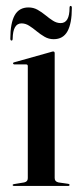

<svg xmlns="http://www.w3.org/2000/svg" viewBox="-20 -612 262 632"><path d="M160 -437V-26Q160 -20 163 -16.5Q166 -13 172.5 -11.5L204 -7Q207 -6.5 208 -5.5Q209 -4.5 209 -3Q209 -2 208 -1Q207 0 205 0H25Q24 0 22.8 -1Q21.5 -2 21.5 -3Q21.5 -4 22.5 -4.8Q23.5 -5.5 26 -6L59.5 -11.5Q66 -13 68.8 -16.5Q71.5 -20 71.5 -25.5V-394.5Q71.5 -397 70.2 -398.5Q69 -400 65.5 -400H26.5Q25 -400.5 24 -401.2Q23 -402 23 -403.5Q23 -405 24 -405.8Q25 -406.5 27 -407L146.5 -440.5Q150.5 -442 152.2 -442.2Q154 -442.5 155.5 -442.5Q158 -442.5 159 -440.8Q160 -439 160 -437ZM156.7 -483Q140.5 -483 126.7 -491Q113 -499 100.6 -509.2Q88.3 -519.5 76.1 -527.2Q64 -535 50.9 -535Q36.5 -535 29.3 -522.2Q22.1 -509.5 21.7 -485Q21.7 -478.5 18.1 -478.5Q14 -478.5 14 -485Q14 -536 28.4 -561.8Q42.8 -587.5 73.9 -587.5Q90.1 -587.5 103.8 -579.8Q117.5 -572 129.9 -561.8Q142.3 -551.5 154.4 -543.8Q166.6 -536 179.6 -536Q194.5 -536 201.7 -548.8Q208.9 -561.5 208.9 -586Q208.9 -592.5 212.5 -592.5Q216.5 -592.5 216.5 -586Q216.5 -535 202.1 -509Q187.7 -483 156.7 -483Z"/></svg>

Font: Fraunces 120pt
Style: Regular
Weight: 400
Version: Version 1.000;[b76b70a41]